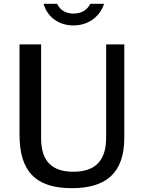

<svg xmlns="http://www.w3.org/2000/svg" viewBox="-20 -974 752 1004"><path d="M630 -254V-742H535V-253C535 -129 473 -76 364 -76C253 -76 195 -130 195 -250V-742H82V-271C82 -83 161 10 356 10C531 10 630 -66 630 -254ZM524 -954H452C440 -929 414 -903 364 -903C312 -903 289 -932 279 -954H208C224 -894 279 -841 364 -841C452 -841 507 -898 524 -954Z"/></svg>

Font: Bisquit Text
Style: Regular
Weight: 400
Version: Version 1.004;Glyphs 3.2.3 (3260)